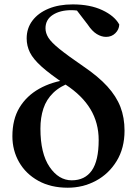

<svg xmlns="http://www.w3.org/2000/svg" viewBox="-20 -839 635 874"><path d="M288.5 15.5Q211.1 15.5 154.4 -16Q97.7 -47.4 67 -100.8Q36.4 -154.2 36.4 -219Q36.4 -295.8 68.7 -349.3Q101.1 -402.8 158.3 -434.9Q215.5 -467 289.1 -476.6V-487.7L306.7 -465.6Q254.1 -447.1 222.6 -416.6Q191.1 -386.1 177.6 -345Q164 -303.9 164 -253.5Q164 -140.4 205.6 -79.3Q247.1 -18.2 306.7 -18.2Q366.5 -18.2 397.9 -62.9Q429.2 -107.6 429.2 -201.4Q429.2 -279.5 391.8 -341.9Q354.4 -404.3 278.5 -453.9Q207.8 -501.2 169.5 -535.6Q131.2 -570 116.3 -600.1Q101.4 -630.2 101.4 -664.2Q101.4 -710.4 127.7 -745.2Q154 -780.1 201 -799.5Q247.9 -819 311.2 -819Q390 -819 445.8 -792.8Q501.6 -766.6 522.9 -727.4Q522.1 -704.8 505.2 -688Q488.3 -671.1 462.8 -671.1Q441.8 -671.1 420.6 -684Q399.4 -696.9 379.5 -726.8L323.1 -800.4L383.3 -795.1L386.1 -770.4Q371.2 -780.2 350.5 -786.5Q329.8 -792.7 304.5 -792.7Q253.6 -792.7 220.4 -771.3Q187.1 -749.8 187.1 -710.3Q187.1 -688.7 200.2 -667.5Q213.3 -646.4 250.4 -616.4Q287.4 -586.4 359.5 -536.9Q427.3 -491 468.4 -445.9Q509.4 -400.9 528.2 -352.3Q546.9 -303.6 546.9 -244.2Q546.9 -164.9 511.2 -106.3Q475.5 -47.7 416.7 -16.1Q357.8 15.5 288.5 15.5Z"/></svg>

Font: Noto Serif HK
Style: Regular
Weight: 200
Designer: Ryoko NISHIZUKA 西塚涼子 (kana & ideographs); Frank Grießhammer (Latin, Greek & Cyrillic); Wenlong ZHANG 张文龙 (bopomofo); San
Foundry: Adobe
Version: Version 2.001;hotconv 1.1.0;makeotfexe 2.6.0